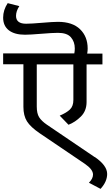

<svg xmlns="http://www.w3.org/2000/svg" viewBox="-40 -988 702 1222"><path d="M563 12V11Q642 65 642 119Q642 168 600 214L526 175Q552 149 552 123Q552 90 499 54L211 -141Q154 -180 131.5 -216Q109 -252 109 -308V-579H-20V-648H433Q436 -663 436 -680Q436 -722 411.5 -750.5Q387 -779 329 -779Q294 -779 222.5 -773Q151 -767 119 -767Q53 -767 16.5 -795Q-20 -823 -20 -876Q-20 -924 9 -968L83 -949Q62 -917 62 -887Q62 -837 126 -837Q159 -837 228 -843Q297 -849 329 -849Q421 -849 469.5 -802Q518 -755 518 -679Q518 -664 515 -647H612V-578H511V-339Q511 -282 474.5 -246Q438 -210 396 -194L340 -252Q383 -270 405 -291Q427 -312 427 -352V-578H194V-310Q194 -266 209 -242Q224 -218 259 -194Z"/></svg>

Font: Martel Sans
Style: Regular
Weight: 400
Designer: Dan Reynolds and Mathieu Réguer
Foundry: Dan Reynolds and Mathieu Réguer
Version: Version 1.001;PS 001.001;hotconv 1.0.70;makeotf.lib2.5.58329